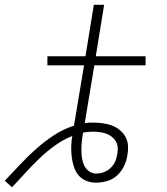

<svg xmlns="http://www.w3.org/2000/svg" viewBox="-76 -755 696 802"><path d="M-26 27 -56 0Q-24 -34 8.5 -68.5Q41 -103 76 -134Q111 -165 150 -190.5Q189 -216 233 -230L275 -482H122V-520H281L316 -735H359L324 -520H532V-482H318L278 -241Q286 -242 294 -242.5Q302 -243 310 -243Q331 -243 351 -240.5Q371 -238 389.5 -231.5Q408 -225 423 -213Q438 -201 447.5 -184.5Q457 -168 458.5 -148Q460 -128 456 -107Q453 -84 442.5 -62Q432 -40 414 -23Q396 -6 372 1Q348 8 325 8Q303 8 283.5 0Q264 -8 251.5 -23.5Q239 -39 232.5 -59Q226 -79 223.5 -100.5Q221 -122 221.5 -143.5Q222 -165 226 -187Q188 -172 154 -147.5Q120 -123 89.5 -94Q59 -65 31 -34Q3 -3 -26 27ZM326 -30Q342 -30 358 -36Q374 -42 386.5 -54Q399 -66 405.5 -81.5Q412 -97 414 -113Q417 -127 415.5 -141Q414 -155 407 -166Q400 -177 389.5 -185Q379 -193 365.5 -197.5Q352 -202 338.5 -203.5Q325 -205 311 -205Q301 -205 291 -204Q281 -203 271 -201L270 -195Q267 -178 265.5 -161Q264 -144 264 -127.5Q264 -111 266.5 -94.5Q269 -78 276 -63.5Q283 -49 296 -39.5Q309 -30 326 -30Z"/></svg>

Font: Iosevka Aile Extralight
Style: Italic
Weight: 200
Italic angle: -9°
Designer: Belleve Invis
Foundry: Belleve Invis
Version: Version 31.1.0; ttfautohint (v1.8.4)